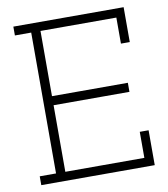

<svg xmlns="http://www.w3.org/2000/svg" viewBox="-80 -767 730 835"><g transform="rotate(-10 285.5 -350.0)"><path d="M536 0V-154H497V-39H148V-333H483V-373H148V-661H483V-546H522V-700H35V-661H107V-39H35V0Z"/></g></svg>

Font: Josefin Slab Thin
Style: Regular
Weight: 400
Version: Version 2.000